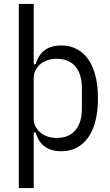

<svg xmlns="http://www.w3.org/2000/svg" viewBox="-20 -760 564 980"><path d="M76 -740H152V-432H162Q177 -483 210.5 -505.5Q244 -528 292 -528Q338 -528 373 -509Q408 -490 432 -455Q456 -420 468 -370Q480 -320 480 -258Q480 -196 468 -146Q456 -96 432 -61Q408 -26 373 -7Q338 12 292 12Q244 12 210.5 -10.5Q177 -33 162 -84H152V200H76ZM269 -56Q332 -56 365 -95.5Q398 -135 398 -206V-310Q398 -381 365 -420.5Q332 -460 269 -460Q245 -460 223.5 -453Q202 -446 186.5 -433Q171 -420 161.5 -402Q152 -384 152 -362V-154Q152 -132 161.5 -114Q171 -96 186.5 -83Q202 -70 223.5 -63Q245 -56 269 -56Z"/></svg>

Font: IBM Plex Sans Cond
Style: Regular
Weight: 400
Width: 3
Designer: Mike Abbink, Paul van der Laan, Pieter van Rosmalen
Foundry: Bold Monday
Version: Version 1.3